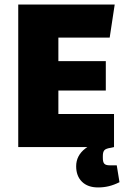

<svg xmlns="http://www.w3.org/2000/svg" viewBox="-20 -645 559 842"><path d="M236 -248V-145H480V0H60V-625H483L461 -480H236V-377H444V-248ZM410 177Q365 177 339.5 152Q314 127 314 84Q314 37 354.5 6Q395 -25 470 -34L480 0L467 3Q445 6 438 13.5Q431 21 431 39V48Q431 66 437.5 73Q444 80 461 80H492L504 154Q480 166 457.5 171.5Q435 177 410 177Z"/></svg>

Font: Changa
Style: Bold
Weight: 700
Designer: Eduardo Rodriguez Tunni
Foundry: Eduardo Rodriguez Tunni
Version: Version 3.002; ttfautohint (v1.8.2)